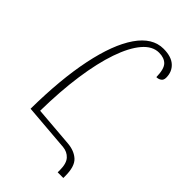

<svg xmlns="http://www.w3.org/2000/svg" viewBox="-242 -801 937 937"><g transform="rotate(45 226.5 -333.0)"><path d="M358 63V47Q358 2 339 -19Q320 -40 289 -43L45 -63Q47 -268 78 -417.5Q109 -567 165 -648Q221 -729 297 -729Q351 -729 378.5 -704Q406 -679 406 -638Q406 -621 395 -613.5Q384 -606 370 -606Q369 -661 350 -680.5Q331 -700 295 -700Q250 -700 212.5 -656Q175 -612 147 -531Q119 -450 103 -338Q87 -226 85 -89L293 -72Q341 -68 369 -42Q397 -16 397 50V63Z"/></g></svg>

Font: Noto Serif Armenian SemiCondensed ExtraLight
Style: Regular
Weight: 200
Width: 4
Designer: Monotype Design Team
Foundry: Monotype Imaging Inc.
Version: Version 2.008; ttfautohint (v1.8.4.7-5d5b)